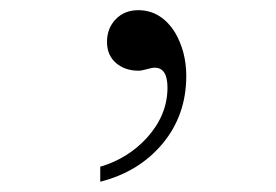

<svg xmlns="http://www.w3.org/2000/svg" viewBox="-20 -142 540 375"><path d="M175.8 212.9V183.6Q229.5 168 267.1 127Q307.1 82.5 307.1 29.3Q307.1 -9.8 282.2 -9.8Q276.9 -9.8 266.6 -6.8Q256.3 -3.9 250.5 -3.9Q224.1 -3.9 206.5 -19Q189 -34.2 189 -60.1Q189 -86.9 206.1 -104.5Q223.1 -122.1 250 -122.1Q294.4 -122.1 321.8 -78.6Q343.8 -41 343.8 6.3Q343.8 83 297.6 138.4Q251.5 193.8 175.8 212.9Z"/></svg>

Font: BabelStone Irk Bitig
Style: Regular
Weight: 400
Designer: Andrew West
Foundry: BabelStone
Version: Version 1.03 June 7, 2023